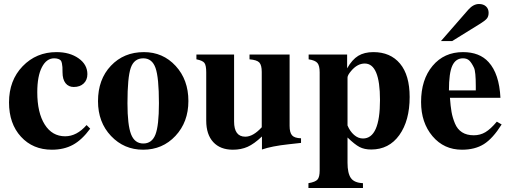

<svg xmlns="http://www.w3.org/2000/svg" viewBox="-20 -733 2540 958"><path d="M412 -109 430 -91Q389 -35 344 -10.5Q299 14 239 14Q144 14 84.5 -51Q25 -116 25 -222Q25 -332 93 -402.5Q161 -473 262 -473Q328 -473 372 -442Q416 -411 416 -363Q416 -334 397.5 -316.5Q379 -299 348 -299Q322 -299 307 -318Q292 -337 292 -372Q292 -390 291.5 -398Q291 -406 289 -416.5Q287 -427 283 -431.5Q279 -436 270.5 -439Q262 -442 250 -442Q212 -442 189 -397.5Q166 -353 166 -273Q166 -171 203 -112Q240 -53 305 -53Q363 -53 412 -109Z M920 -229Q920 -124 855.5 -55Q791 14 694 14Q599 14 534 -54.5Q469 -123 469 -228Q469 -337 533.5 -405Q598 -473 698 -473Q793 -473 856.5 -404Q920 -335 920 -229ZM773 -218Q773 -346 756 -394Q739 -442 695 -442Q649 -442 632.5 -394.5Q616 -347 616 -218Q616 -109 634 -63Q652 -17 695 -17Q738 -17 755.5 -61.5Q773 -106 773 -218Z M1482 -20 1419 -13Q1336 -4 1287 13V-52Q1248 -15 1215.5 -0.5Q1183 14 1142 14Q1079 14 1044 -24Q1009 -62 1009 -131V-372Q1009 -407 1000 -419Q991 -431 960 -437V-461H1148V-127Q1148 -51 1204 -51Q1243 -51 1286 -98V-374Q1286 -408 1274 -421Q1262 -434 1225 -437V-461H1425V-105Q1425 -72 1437 -58Q1449 -44 1482 -43Z M1712 -461V-392Q1737 -436 1767.5 -454.5Q1798 -473 1843 -473Q1928 -473 1976 -415.5Q2024 -358 2024 -249Q2024 -131 1972.5 -59Q1921 13 1832 13Q1798 13 1774 0.5Q1750 -12 1714 -47V79Q1714 131 1730.5 155Q1747 179 1791 181V205H1519V181Q1554 175 1564.5 162.5Q1575 150 1575 118V-372Q1575 -405 1564 -418.5Q1553 -432 1520 -437V-461ZM1714 -346V-107Q1726 -78 1746.5 -60Q1767 -42 1791 -42Q1876 -42 1876 -234Q1876 -416 1800 -416Q1763 -416 1732 -379Q1714 -358 1714 -346Z M2180 -528 2317 -685Q2342 -713 2370 -713Q2392 -713 2405 -701Q2418 -689 2418 -669Q2418 -652 2410 -641.5Q2402 -631 2378 -616L2236 -528ZM2459 -126 2483 -112Q2439 -42 2394.5 -14Q2350 14 2285 14Q2195 14 2138 -53.5Q2081 -121 2081 -224Q2081 -336 2138.5 -404.5Q2196 -473 2290 -473Q2373 -473 2418 -423Q2471 -365 2477 -245H2225Q2228 -203 2233 -174.5Q2238 -146 2250 -117Q2262 -88 2285.5 -73Q2309 -58 2344 -58Q2376 -58 2402 -73.5Q2428 -89 2459 -126ZM2354 -282V-303Q2354 -376 2345 -395Q2333 -420 2321.5 -431Q2310 -442 2290 -442Q2254 -442 2237 -405.5Q2220 -369 2220 -282Z"/></svg>

Font: STIX
Style: Bold
Weight: 700
Designer: MicroPress Inc., with final additions and corrections provided by Coen Hoffman, Elsevier (retired)
Version: Version 1.1.1